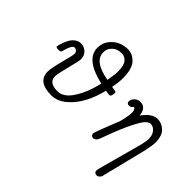

<svg xmlns="http://www.w3.org/2000/svg" viewBox="-169 -1027 1560 1560"><g transform="rotate(45 610.5 -247.5)"><path d="M101.1 -309.1Q101.1 -311 104.5 -325.4Q107.9 -339.8 116.9 -364Q126 -388.2 138.9 -410.2Q151.9 -432.1 174.3 -448Q196.8 -463.9 224.1 -463.9Q261.2 -463.9 287.6 -438Q314 -412.1 314 -371.1Q314 -352.1 288.1 -252.4Q262.2 -152.8 262.2 -126Q262.2 -52.7 360.8 -53.2Q423.8 -53.2 471.9 -117.7Q520 -182.1 547.9 -269Q556.6 -294.9 570.8 -349.1Q341.8 -400.9 341.8 -532.2Q341.8 -589.4 374.5 -629.2Q407.2 -668.9 447 -684.6Q486.8 -700.2 526.9 -700.2Q580.1 -700.2 622.1 -656Q664.1 -611.8 664.1 -504.9Q664.1 -453.1 650.9 -393.1Q696.8 -386.2 701.2 -381.8Q703.1 -378.9 703.1 -374Q701.2 -329.1 682.1 -329.1Q670.9 -329.1 638.2 -335Q617.2 -247.1 578.6 -172.6Q540 -98.1 479.5 -46.1Q418.9 5.9 350.1 5.9Q192.9 5.9 192.9 -110.8Q192.9 -147 219.5 -249Q246.1 -351.1 246.1 -363.8Q246.1 -383.8 234.6 -393.8Q223.1 -403.8 212.9 -403.8Q195.8 -403.8 183.8 -380.9Q171.9 -357.9 165 -331.5Q158.2 -305.2 154.8 -301.8Q149.9 -296.9 124 -296.9Q101.1 -296.9 101.1 -309.1ZM401.9 -540Q401.9 -438 584 -405.8Q597.2 -477.5 597.2 -513.2Q597.2 -586.4 572.5 -613.8Q547.9 -641.1 515.1 -641.1Q494.1 -641.1 471.7 -635Q449.2 -628.9 425.5 -604.5Q401.9 -580.1 401.9 -540Z M809.1 -15.1Q809.1 -21 817.6 -44.9Q826.2 -68.8 838.1 -99.9Q850.1 -130.9 861.6 -160.4Q873 -189.9 881.8 -211.9L891.1 -232.9Q897 -250 905.5 -291.5Q914.1 -333 914.1 -358.9Q914.1 -395 892.1 -403.8Q877.9 -380.9 856.9 -380.9Q830.1 -380.9 830.1 -405.8Q830.1 -427.7 850.1 -448.5Q870.1 -469.2 900.9 -469.2Q964.8 -469.2 974.1 -388.2Q974.1 -386.2 974.1 -384.8Q1032.2 -469.7 1099.1 -470.2Q1145 -470.2 1182.9 -435.1Q1220.7 -399.9 1220.7 -320.8Q1220.7 -280.8 1196.8 -183.1L1110.8 162.1Q1110.8 165 1108.4 174.1Q1106 183.1 1095.5 194.1Q1085 205.1 1068.8 205.1Q1056.6 205.1 1048.8 197.5Q1041 189.9 1041 178.2Q1041 169.4 1058.6 103.8Q1076.2 38.1 1104.5 -63.5Q1132.8 -165 1147 -220.2Q1161.1 -276.4 1161.1 -304.2Q1161.1 -349.1 1138.4 -375.5Q1115.7 -401.9 1086.9 -401.9Q1065.9 -401.9 1043.5 -379.4Q1021 -356.9 982.9 -281Q944.8 -205.1 896 -73.2Q894 -67.4 890.4 -57.1Q886.7 -46.9 884.8 -42.5Q882.8 -38.1 879.9 -30Q877 -22 874.5 -18.1Q872.1 -14.2 868.9 -8.1Q865.7 -2 862.3 0.5Q858.9 2.9 855 5.9Q851.1 8.8 846.4 10Q841.8 11.2 835.9 11.2Q824.7 11.2 816.9 3.7Q809.1 -3.9 809.1 -15.1Z"/></g></svg>

Font: CMU Concrete
Style: Italic
Weight: 500
Italic angle: -14.04°
Version: Version 0.7.0